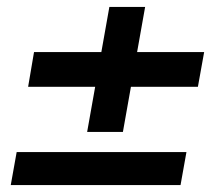

<svg xmlns="http://www.w3.org/2000/svg" viewBox="-20 -622 611 553"><path d="M11 -89 28 -184H517L500 -89ZM231 -242 295 -602H398L334 -242ZM61 -372 78 -472H568L550 -372Z"/></svg>

Font: DM Sans 12pt SemiBold
Style: Italic
Weight: 600
Italic angle: -10°
Version: Version 4.004;gftools[0.9.30]